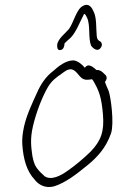

<svg xmlns="http://www.w3.org/2000/svg" viewBox="-20 -740 474 776"><path d="M323 -466C313 -478 296 -494 277 -496C246 -496 217 -473 195 -453C168 -433 146 -403 129 -364C111 -324 88 -277 77 -228C71 -200 69 -178 70 -158C74 -95 89 -47 120 -14C135 6 163 23 199 13C246 -2 289 -36 332 -71C373 -104 409 -143 429 -202C442 -242 428 -348 419 -373C413 -386 408 -398 404 -409C412 -417 413 -428 408 -435L399 -444C390 -453 381 -458 372 -457H370C361 -464 338 -489 323 -466ZM113 -229C126 -285 149 -345 173 -387C189 -414 206 -426 229 -442C243 -452 251 -460 268 -460C298 -454 300 -413 337 -418C343 -418 347 -419 352 -420C354 -418 354 -416 356 -415C381 -373 390 -346 396 -279C402 -210 389 -172 347 -128C315 -97 284 -71 252 -49C227 -31 187 -9 160 -28C148 -39 138 -48 128 -62C118 -76 115 -91 111 -109C106 -145 101 -177 113 -229ZM211 -558C211 -547 212 -535 226 -538C237 -541 240 -552 241 -565C249 -573 259 -582 264 -586C287 -608 302 -650 319 -682C319 -683 319 -683 320 -684C321 -683 321 -683 322 -683C325 -682 328 -677 332 -668C346 -638 336 -585 348 -556C354 -546 376 -526 389 -550C395 -559 390 -571 384 -573C375 -578 373 -582 371 -594C368 -627 371 -667 359 -692C352 -708 340 -730 315 -716C289 -703 278 -650 259 -623C245 -606 213 -583 211 -558Z"/></svg>

Font: Stray Cat
Style: CnObl
Weight: 400
Version: Version 1.0